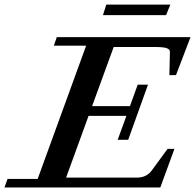

<svg xmlns="http://www.w3.org/2000/svg" viewBox="-66 -827 861 847"><path d="M388.2 -760.3 402.8 -806.6H685.5L666.5 -760.3ZM-46.4 0 -32.7 -37.6H100.1L314 -625.5H171.4L184.6 -663.1H774.4L710.4 -495.6H681.2L683.6 -597.2Q684.1 -609.4 669.4 -614.5Q654.8 -619.6 621.6 -619.6H435.5L340.3 -358.9H507.3L541.5 -453.6H586.9L499.5 -210.4H453.1L491.7 -315.9H324.7L225.6 -43.5H538.6Q580.6 -43.5 604 -75.7L673.3 -170.4H703.6L641.1 0Z"/></svg>

Font: Elstob 8pt SemiBold
Style: Italic
Weight: 600
Italic angle: -20°
Designer: Peter S. Baker
Version: Version 1.015